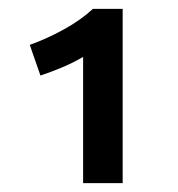

<svg xmlns="http://www.w3.org/2000/svg" viewBox="-20 -840 401 432"><path d="M167 -428V-712Q145 -699 120 -688.5Q95 -678 71 -670L47 -739Q86 -753 124 -774Q162 -795 189 -820H256V-428Z"/></svg>

Font: Ubuntu Sans SemiBold
Style: Regular
Weight: 600
Designer: Dalton Maag Ltd
Foundry: Dalton Maag Ltd
Version: Version 1.006; ttfautohint (v1.8.4.7-5d5b)